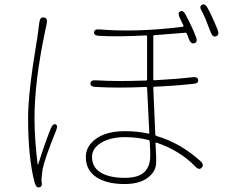

<svg xmlns="http://www.w3.org/2000/svg" viewBox="-20 -809 1040 868"><path d="M157 38Q144 41 137 18Q107 -94 107 -275Q107 -388 144 -610Q146 -622 148 -634L158 -709Q161 -733 179 -730Q197 -727 191 -703L190 -696Q187 -685 185 -673Q136 -442 136 -276Q136 -179 150 -67Q151 -62 153 -67Q186 -171 210 -229Q219 -251 231 -247Q243 -242 234 -220Q183 -94 173 -46Q171 -35 170 -24L168 -3Q167 8 169 19Q171 36 157 38ZM543 23Q462 23 415 -8.5Q368 -40 368 -99Q368 -145 408 -177Q456 -216 545 -216Q604 -216 650 -205Q655 -204 655 -209L645 -411Q645 -416 640 -416Q511 -410 412 -416Q388 -417 389 -432Q390 -448 414 -446Q503 -440 640 -445Q645 -445 645 -450V-644Q645 -649 640 -649Q513 -642 428 -647Q404 -648 405 -663Q406 -678 430 -676Q598 -662 806 -688Q811 -689 809 -694L792 -730Q782 -751 795 -758Q808 -764 819 -743Q851 -682 866 -642Q875 -620 860 -614Q844 -608 835 -630L825 -656Q823 -662 817 -661L678 -650Q673 -650 673 -645V-451Q673 -446 678 -446Q784 -452 850 -460Q874 -463 876 -447Q878 -432 854 -430Q773 -421 678 -417Q673 -417 673 -412L682 -202Q682 -196 688 -194Q795 -163 887 -80Q904 -64 892 -51Q880 -38 863 -56Q794 -128 688 -164Q683 -166 683 -161L686 -99Q686 -87 686 -75Q686 -33 646 -4Q609 23 543 23ZM638 -37Q659 -62 659 -102Q659 -114 659 -126L657 -168Q657 -174 651 -176Q602 -189 545 -189Q480 -189 438 -164Q396 -139 396 -99Q396 -53 435.5 -29Q475 -5 543.5 -5Q612 -5 638 -37ZM957 -645Q942 -639 933 -662Q905 -737 892 -759Q879 -780 893 -787Q906 -795 918 -774Q938 -738 964 -674Q973 -651 957 -645Z"/></svg>

Font: Resource Han Rounded JP ExtraLight
Style: Regular
Weight: 250
Designer: Cyano Hao (round all glyphs); Ryoko NISHIZUKA 西塚涼子 (kana, bopomofo & ideographs); Paul D. Hunt (Latin, Greek & Cyrillic)
Foundry: Cyano Hao
Version: 0.990